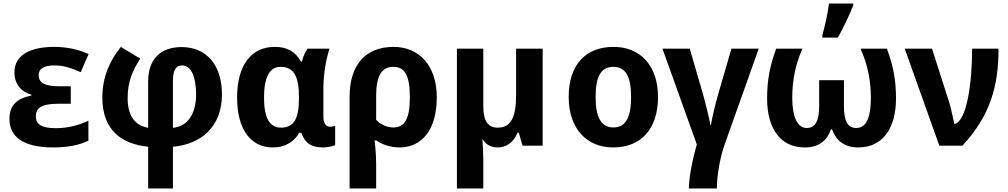

<svg xmlns="http://www.w3.org/2000/svg" viewBox="-20 -817 5656 1077"><path d="M377 -333H316C234 -333 197 -350 197 -395C197 -433 226 -450 287 -450C344 -450 386 -432 433 -412L477 -514C421 -539 357 -554 283 -554C159 -554 61 -513 61 -412C61 -347 96 -303 156 -286V-281C80 -266 33 -230 33 -150C33 -54 104 10 278 10C367 10 429 -5 476 -28V-140C433 -119 369 -98 293 -98C208 -98 181 -123 181 -164C181 -210 211 -235 306 -235H377Z M658 -554C594 -474 554 -383 554 -270C554 -87 662 -9 811 6V240H950V6C1102 -7 1225 -100 1225 -288C1225 -451 1139 -553 999 -553C881 -553 811 -486 811 -359V-100C744 -113 696 -157 696 -267C696 -356 722 -420 767 -488ZM1002 -450C1055 -450 1080 -379 1080 -287C1080 -180 1034 -108 950 -100V-360C950 -427 968 -450 1002 -450Z M1510 10C1586 10 1632 -27 1659 -72H1670C1693 -10 1729 10 1795 10C1815 10 1851 3 1860 -3V-111C1855 -109 1841 -106 1833 -106C1811 -106 1794 -120 1794 -164V-325C1794 -411 1814 -501 1828 -544H1705C1690 -524 1679 -495 1674 -472H1668C1637 -526 1593 -554 1521 -554C1392 -554 1310 -455 1310 -270C1310 -86 1390 10 1510 10ZM1556 -101C1491 -101 1461 -158 1461 -269C1461 -382 1491 -442 1554 -442C1632 -442 1657 -382 1657 -271V-265C1657 -152 1629 -101 1556 -101Z M2430 -272C2430 -452 2328 -554 2188 -554C2031 -554 1941 -454 1941 -274V240H2090V102C2090 44 2082 -26 2081 -29H2091C2124 -6 2172 10 2220 10C2349 10 2430 -91 2430 -272ZM2186 -442C2252 -442 2279 -392 2279 -272C2279 -153 2252 -102 2186 -102C2152 -102 2115 -117 2090 -145V-280C2090 -393 2122 -442 2186 -442Z M3024 -544H2875V-284C2875 -166 2850 -101 2772 -101C2715 -101 2691 -142 2691 -221V-544H2543V240H2691V84C2691 45 2688 -13 2686 -34H2688C2707 -6 2733 10 2771 10C2822 10 2859 -18 2884 -73H2890L2911 0H3024Z M3671 -273C3671 -454 3567 -554 3422 -554C3265 -554 3170 -454 3170 -273C3170 -92 3274 10 3419 10C3575 10 3671 -92 3671 -273ZM3321 -273C3321 -384 3349 -442 3420 -442C3492 -442 3520 -384 3520 -273C3520 -162 3492 -102 3421 -102C3350 -102 3321 -162 3321 -273Z M4236 -544H4083L4009 -290C3991 -228 3972 -146 3968 -116H3965C3959 -151 3936 -244 3921 -297L3849 -544H3696L3889 -6C3864 76 3844 185 3844 240H4001C4001 173 4017 71 4046 -10Z M4593 -606H4680C4715 -668 4745 -735 4766 -786V-797H4630C4624 -746 4607 -668 4593 -621ZM4955 -544H4807C4847 -455 4865 -366 4865 -267C4865 -166 4843 -99 4783 -99C4732 -99 4714 -143 4714 -222V-367H4575V-222C4575 -145 4557 -99 4505 -99C4451 -99 4424 -166 4424 -268C4424 -368 4442 -455 4481 -544H4334C4299 -449 4283 -371 4283 -264C4283 -103 4353 10 4493 10C4575 10 4619 -29 4641 -91H4647C4671 -29 4714 10 4795 10C4935 10 5006 -103 5006 -264C5006 -371 4990 -449 4955 -544Z M5055 -544 5249 0H5379C5533 -168 5581 -329 5581 -544H5433C5433 -354 5404 -143 5337 -122H5333C5326 -152 5315 -211 5304 -244L5208 -544Z"/></svg>

Font: Noto Sans Display
Style: Bold
Weight: 700
Designer: Monotype Design Team
Foundry: Monotype Imaging Inc.
Version: Version 1.900